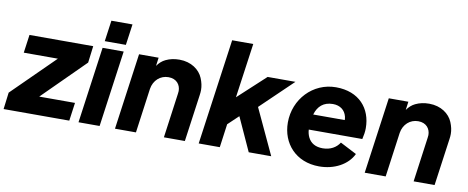

<svg xmlns="http://www.w3.org/2000/svg" viewBox="-92 -1049 3298 1353"><g transform="rotate(10 1557.0 -372.5)"><path d="M444 0 462 -130H206L504 -426L519 -546H63L45 -416H289L-11 -120L-26 0Z M744 -595 765 -745H614L593 -595ZM661 0 737 -546H586L510 0Z M921 0 965 -319C975 -382 1022 -423 1080 -423C1139 -423 1167 -383 1167 -339C1167 -333 1166 -326 1165 -319L1121 0H1271L1318 -337C1320 -350 1321 -362 1321 -374C1321 -401 1315 -428 1303 -457C1280 -513 1219 -558 1135 -558C1098 -558 1066 -551 1037 -537C1014 -526 995 -509 979 -486L987 -546H847L771 0Z M1521 0 1544 -168 1619 -239 1728 0H1889L1737 -326L1966 -546H1767L1572 -366L1627 -757H1476L1370 0Z M2233 12C2342 12 2436 -39 2474 -119L2356 -180C2333 -143 2291 -118 2236 -118C2185 -118 2149 -138 2130 -178C2123 -193 2118 -211 2117 -231H2500C2507 -260 2511 -285 2511 -310C2511 -451 2421 -558 2255 -558C2090 -558 1963 -422 1963 -255C1963 -106 2066 12 2233 12ZM2129 -341 2130 -343C2147 -400 2186 -438 2254 -438C2306 -438 2341 -410 2352 -366C2354 -358 2355 -350 2355 -341Z M2708 0 2752 -319C2762 -382 2809 -423 2867 -423C2926 -423 2954 -383 2954 -339C2954 -333 2953 -326 2952 -319L2908 0H3058L3105 -337C3107 -350 3108 -362 3108 -374C3108 -401 3102 -428 3090 -457C3067 -513 3006 -558 2922 -558C2885 -558 2853 -551 2824 -537C2801 -526 2782 -509 2766 -486L2774 -546H2634L2558 0Z"/></g></svg>

Font: Plus Jakarta Sans ExtraBold
Style: Italic
Weight: 800
Italic angle: -8°
Designer: Gumpita Rahayu
Foundry: Tokotype
Version: Version 2.071;gftools[0.9.30]